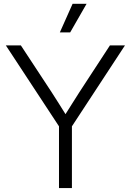

<svg xmlns="http://www.w3.org/2000/svg" viewBox="-20 -959 667 979"><path d="M280.8 0V-314.9L9.8 -727.5H86.4L242.7 -489.7Q261.2 -461.4 278.8 -433.1Q296.4 -404.8 314 -377Q331.5 -404.8 349.4 -433.1Q367.2 -461.4 385.3 -489.7L540.5 -727.5H617.2L346.7 -314.9V0ZM285.2 -793.9 350.1 -939.5H421.4L337.9 -793.9Z"/></svg>

Font: Inter Display Light
Style: Regular
Weight: 300
Designer: Rasmus Andersson
Foundry: rsms
Version: Version 4.000;git-a52131595